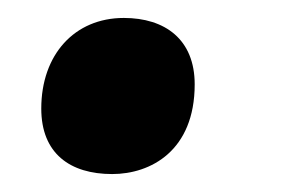

<svg xmlns="http://www.w3.org/2000/svg" viewBox="-20 -186 326 214"><path d="M105 8C148 8 197 -18 197 -92C197 -142 164 -166 118 -166C63 -166 26 -125 26 -65C26 -15 58 8 105 8Z"/></svg>

Font: Noto Serif Display Condensed Black
Style: Italic
Weight: 900
Width: 3
Italic angle: -12°
Designer: Monotype Design Team
Foundry: Monotype Imaging Inc.
Version: Version 2.009